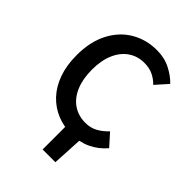

<svg xmlns="http://www.w3.org/2000/svg" viewBox="-242 -781 1085 1085"><g transform="rotate(45 300.0 -239.0)"><path d="M301 188V0L414 -19L403 188ZM354 12Q293 12 239.5 -10Q186 -32 145.5 -75Q105 -118 82.5 -181Q60 -244 60 -325Q60 -432 99.5 -508.5Q139 -585 207.5 -625.5Q276 -666 362 -666Q423 -666 471 -641Q519 -616 549 -584L485 -512Q461 -537 431 -551Q401 -565 362 -565Q308 -565 266.5 -536.5Q225 -508 202 -455Q179 -402 179 -328Q179 -254 202 -200Q225 -146 267 -117.5Q309 -89 365 -89Q406 -89 438 -106.5Q470 -124 498 -154L562 -83Q523 -37 471 -12.5Q419 12 354 12Z"/></g></svg>

Font: Source Code Pro SemiBold
Style: Regular
Weight: 600
Monospace: yes
Designer: Paul D. Hunt, Teo Tuominen
Foundry: Adobe Systems Incorporated
Version: Version 1.018;hotconv 1.0.116;makeotfexe 2.5.65601